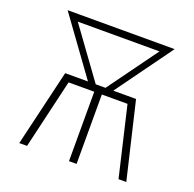

<svg xmlns="http://www.w3.org/2000/svg" viewBox="-129 -867 1007 998"><g transform="rotate(20 375.0 -367.5)"><path d="M79 0 179 -423H305L79 -735H671L445 -423H571L671 0H628L538 -384H396V0H354V-384H212L122 0ZM348 -423H402L601 -697H149Z"/></g></svg>

Font: Zed Sans Extralight Extended
Style: Regular
Weight: 200
Width: 7
Designer: Belleve Invis
Foundry: Belleve Invis
Version: Version 1.0.0; ttfautohint (v1.8.4)